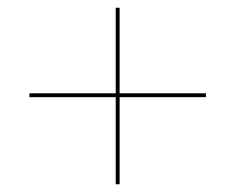

<svg xmlns="http://www.w3.org/2000/svg" viewBox="-20 -476 597 496"><path d="M512 -225H289V0H279V-225H56V-235H279V-456H289V-235H512Z"/></svg>

Font: Ysabeau Hairline
Style: Italic
Weight: 100
Italic angle: -12°
Designer: Christian Thalmann (Catharsis Fonts)
Version: Version 0.003